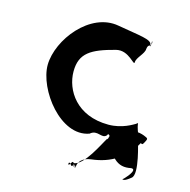

<svg xmlns="http://www.w3.org/2000/svg" viewBox="-107 -744 924 936"><g transform="rotate(15 355.5 -276.0)"><path d="M455 -158C294 -158 224 -271 224 -365C224 -458 278 -489 397 -520C461 -536 501 -462 501 -486C501 -509 538 -538 538 -562C542 -594 556 -571 559 -601C559 -624 557 -579 557 -603C553 -619 560 -558 552 -588C549 -614 491 -617 378 -637C230 -664 96 -492 94 -364C93 -239 242 -43 378 -92C412 -122 440 -82 462 -106C470 -129 480 -85 484 -112C484 -135 482 -90 482 -114C478 -134 471 -74 468 -91C448 -60 392 63 340 67C332 47 321 97 315 74C315 51 316 101 316 77C322 53 332 98 340 77C340 54 346 102 346 78C347 55 352 105 352 82C352 59 355 105 355 81C355 56 376 32 418 27C516 16 588 -32 631 -112C641 -108 640 -106 649 -122C657 -138 660 -142 645 -148C635 -153 618 -159 599 -160C573 -162 551 -153 533 -137C483 -90 479 -54 531 -4C556 20 583 25 617 18C632 17 637 26 614 56C590 86 587 81 591 82C595 82 600 88 632 62C665 38 615 -118 615 -119C612 -128 607 -152 606 -157C606 -157 604 -157 596 -185C590 -207 599 -206 583 -196C575 -192 525 -158 455 -158ZM659 33Z"/></g></svg>

Font: Hussar Przerywany
Style: Regular
Weight: 400
Foundry: Cannot Into Space Fonts
Version: Version 0.982